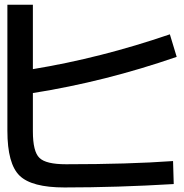

<svg xmlns="http://www.w3.org/2000/svg" viewBox="-20 -785 790 824"><path d="M11.7 -764.6H121.1V-488.3Q412.1 -536.1 709 -637.7L738.3 -541Q430.7 -434.6 121.1 -385.7V-221.7Q121.1 -133.8 149.4 -107.4Q176.8 -80.1 263.7 -80.1Q532.2 -80.1 722.7 -93.8L725.6 4.9Q481.4 19.5 256.8 19.5Q116.2 19.5 64 -31.2Q11.7 -82 11.7 -223.6Z"/></svg>

Font: RobotoJAA
Style: Medium
Weight: 500
Version: Version 2.05; 2016-11-05